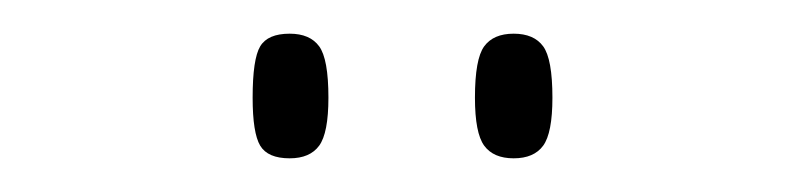

<svg xmlns="http://www.w3.org/2000/svg" viewBox="-20 -756 478 114"><path d="M285 -662Q273 -662 267.5 -669.5Q262 -677 262 -698Q262 -721 267.5 -728.5Q273 -736 285 -736Q297 -736 302.5 -728.5Q308 -721 308 -698Q308 -677 302.5 -669.5Q297 -662 285 -662ZM152 -662Q139 -662 134.5 -669.5Q130 -677 130 -698Q130 -721 134.5 -728.5Q139 -736 152 -736Q164 -736 169.5 -728.5Q175 -721 175 -698Q175 -677 169.5 -669.5Q164 -662 152 -662Z"/></svg>

Font: Noto Serif Tamil ExtraCondensed Thin
Style: Regular
Weight: 100
Width: 2
Designer: Indian Type Foundry, Tom Grace, and the Monotype Design Team
Foundry: Monotype Imaging Inc.
Version: Version 2.004; ttfautohint (v1.8.4.7-5d5b)